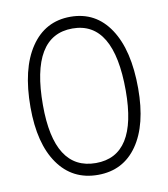

<svg xmlns="http://www.w3.org/2000/svg" viewBox="-77 -725 698 799"><g transform="rotate(-10 272.0 -326.0)"><path d="M45 -317.5Q45 -164 105.5 -78Q166 8 273.5 8Q380.5 8 440.2 -78Q500 -164 500 -317.5Q500 -479.5 440.2 -569.8Q380.5 -660 273.5 -660Q166.5 -660 105.8 -569.8Q45 -479.5 45 -317.5ZM447.5 -317.5Q447.5 -42 273.5 -42Q97.5 -42 97.5 -317.5Q97.5 -610.5 273.5 -610.5Q447.5 -610.5 447.5 -317.5Z"/></g></svg>

Font: Overused Grotesk Light
Style: Regular
Weight: 300
Designer: RandomMaerks
Version: Version 0.005